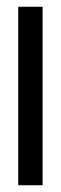

<svg xmlns="http://www.w3.org/2000/svg" viewBox="-20 -548 180 568"><path d="M34 0V-528H106V0Z"/></svg>

Font: Bricolage Grotesque 96pt Condensed Light
Style: Regular
Weight: 300
Width: 3
Designer: Mathieu Triay
Foundry: Atelier Triay
Version: Version 1.001; ttfautohint (v1.8.4.7-5d5b);gftools[0.9.33.de